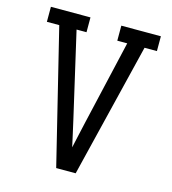

<svg xmlns="http://www.w3.org/2000/svg" viewBox="-109 -825 819 914"><g transform="rotate(15 300.0 -367.5)"><path d="M252 0 90 -661H29V-735H224V-662H175L271 -245Q278 -213 285.5 -180.5Q293 -148 300 -115Q307 -148 314.5 -180.5Q322 -213 329 -245L425 -661H376V-735H571V-662H510L348 0Z"/></g></svg>

Font: Iosevka HT Extended
Style: Regular
Weight: 400
Width: 7
Monospace: yes
Designer: Belleve Invis
Foundry: Belleve Invis
Version: Version 32.3.0; ttfautohint (v1.8.4)